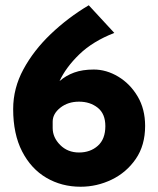

<svg xmlns="http://www.w3.org/2000/svg" viewBox="-20 -701 601 729"><path d="M286 8Q214 8 156 -26Q98 -60 64 -126Q30 -192 30 -287Q30 -366 69 -438Q108 -510 173 -572Q238 -634 317 -681L414 -576Q332 -544 281 -494.5Q230 -445 206 -393Q230 -414 261.5 -425.5Q293 -437 336 -437Q384 -437 429 -410Q474 -383 502.5 -335Q531 -287 531 -223Q531 -149 495.5 -97.5Q460 -46 404 -19Q348 8 286 8ZM280 -122Q323 -122 351.5 -147.5Q380 -173 380 -222Q380 -269 351 -292Q322 -315 280 -315Q238 -315 209 -292Q180 -269 180 -239V-215Q180 -179 208.5 -150.5Q237 -122 280 -122Z"/></svg>

Font: Reem Kufi
Style: Bold
Weight: 700
Designer: Khaled Hosny
Version: Version 1.001